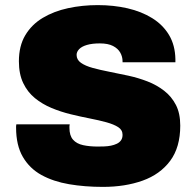

<svg xmlns="http://www.w3.org/2000/svg" viewBox="-20 -720 762 752"><path d="M383 12Q312 12 250.5 1.5Q189 -9 142.5 -34.5Q96 -60 69.5 -105.5Q43 -151 43 -220Q43 -222 43 -225.5Q43 -229 44 -233H253Q252 -229 252 -225.5Q252 -222 252 -219Q252 -189 266 -173Q280 -157 305.5 -151.5Q331 -146 363 -146Q375 -146 388.5 -146.5Q402 -147 414.5 -149.5Q427 -152 437.5 -157Q448 -162 454 -170.5Q460 -179 460 -192Q460 -211 443 -222Q426 -233 397 -241Q368 -249 332 -256Q296 -263 257 -272.5Q218 -282 182 -297Q146 -312 117 -335.5Q88 -359 71 -394.5Q54 -430 54 -480Q54 -540 79 -582Q104 -624 147.5 -650Q191 -676 246.5 -688Q302 -700 363 -700Q425 -700 479.5 -687.5Q534 -675 576 -649Q618 -623 642 -583Q666 -543 667 -488V-476H460V-480Q460 -498 451 -514Q442 -530 422.5 -540Q403 -550 371 -550Q341 -550 320.5 -544Q300 -538 290 -527.5Q280 -517 280 -505Q280 -486 297 -474Q314 -462 343 -454Q372 -446 408 -439Q444 -432 483 -423.5Q522 -415 558 -401Q594 -387 623 -364.5Q652 -342 669 -309Q686 -276 686 -228Q686 -143 646.5 -90Q607 -37 538.5 -12.5Q470 12 383 12Z"/></svg>

Font: Archivo SemiBold Black
Style: Regular
Weight: 900
Version: Version 2.001